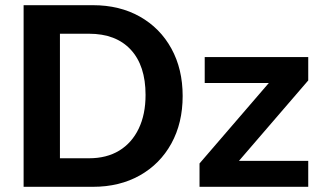

<svg xmlns="http://www.w3.org/2000/svg" viewBox="-20 -720 1235 740"><path d="M71 0V-700H338Q441 -700 519 -656Q597 -612 640.5 -533Q684 -454 684 -350Q684 -246 640.5 -167Q597 -88 519 -44Q441 0 338 0ZM211 -110H323Q391 -110 439.5 -139.5Q488 -169 514.5 -224Q541 -279 541 -354Q541 -467 484 -528.5Q427 -590 323 -590H211ZM749 -90 1016 -400H769V-500H1168V-410L901 -100H1168V0H749Z"/></svg>

Font: Moderustic SemiBold
Style: Regular
Weight: 600
Designer: Tural Alisoy
Foundry: TAFT Foundry
Version: Version 2.120